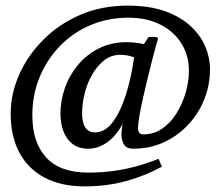

<svg xmlns="http://www.w3.org/2000/svg" viewBox="-20 -580 792 683"><path d="M281 83Q198 83 139 52Q80 21 49 -37Q18 -95 18 -175Q18 -246 48 -314Q78 -382 133.5 -438Q189 -494 265 -527Q341 -560 434 -560Q511 -560 566 -540.5Q621 -521 657 -488Q693 -455 710 -415Q727 -375 727 -333Q727 -278 707 -227.5Q687 -177 650 -137Q613 -97 563 -74Q513 -51 454 -51Q430 -51 421 -66Q412 -81 412 -103Q412 -111 413.5 -120.5Q415 -130 416 -139Q393 -96 361 -73.5Q329 -51 294 -51Q260 -51 238 -68Q216 -85 205.5 -113.5Q195 -142 195 -176Q195 -221 210.5 -266Q226 -311 256.5 -348Q287 -385 331 -407.5Q375 -430 431 -430Q442 -430 453 -429Q464 -428 474 -426.5Q484 -425 492 -423L508 -448Q508 -448 513.5 -448.5Q519 -449 525 -449Q530 -449 536 -448Q542 -447 542 -442Q542 -442 536.5 -423Q531 -404 523 -373Q515 -342 506 -305Q497 -268 489 -232.5Q481 -197 476 -168.5Q471 -140 471 -126Q471 -113 475.5 -107.5Q480 -102 490 -102Q527 -102 557 -122.5Q587 -143 608 -177Q629 -211 640.5 -250.5Q652 -290 652 -329Q652 -382 626 -424.5Q600 -467 551.5 -492Q503 -517 437 -517Q363 -517 300.5 -490Q238 -463 192 -415Q146 -367 120.5 -304.5Q95 -242 95 -170Q95 -73 144.5 -19.5Q194 34 294 34Q333 34 372.5 29.5Q412 25 454 14.5Q496 4 544 -15L556 13Q493 47 425.5 65Q358 83 281 83ZM318 -109Q353 -109 380.5 -145Q408 -181 427.5 -242Q447 -303 457 -376Q444 -381 432 -383Q420 -385 408 -385Q375 -385 349.5 -364.5Q324 -344 306.5 -312.5Q289 -281 280.5 -245Q272 -209 272 -177Q272 -144 283.5 -126.5Q295 -109 318 -109Z"/></svg>

Font: Manuale
Style: Italic
Weight: 400
Italic angle: -11°
Designer: Eduardo Tunni / Pablo Cosgaya
Foundry: Eduardo Tunni / Pablo Cosgaya
Version: Version 1.002